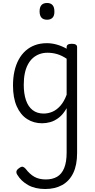

<svg xmlns="http://www.w3.org/2000/svg" viewBox="-20 -808 638 1285"><path d="M283 457Q215 457 168 430.5Q121 404 96 362Q88 350 90 339Q92 328 108 317Q123 306 132 308Q141 310 151 321Q179 358 210.5 375.5Q242 393 287 393Q331 393 362 375Q393 357 409.5 317Q426 277 426 213V-84Q403 -43 374.5 -21Q346 1 317.5 9Q289 17 262 17Q205 17 161 -11.5Q117 -40 92 -96.5Q67 -153 67 -236Q67 -287 76.5 -330.5Q86 -374 105 -409Q124 -444 151.5 -468.5Q179 -493 214.5 -506Q250 -519 294 -519Q327 -519 360.5 -509.5Q394 -500 426 -482V-493Q426 -504 434.5 -509.5Q443 -515 460 -515Q478 -515 487 -509.5Q496 -504 496 -493V216Q496 297 470 350.5Q444 404 396 430.5Q348 457 283 457ZM272 -48Q302 -48 330.5 -60Q359 -72 384 -100Q409 -128 426 -174V-415Q393 -437 362 -446Q331 -455 298 -455Q269 -455 244.5 -446Q220 -437 200.5 -420Q181 -403 167 -377Q153 -351 146 -317Q139 -283 139 -240Q139 -182 153.5 -138.5Q168 -95 198 -71.5Q228 -48 272 -48ZM295 -676Q270 -676 257.5 -690Q245 -704 245 -732Q245 -760 257.5 -774Q270 -788 295 -788Q319 -788 331.5 -774Q344 -760 344 -732Q345 -704 332 -690Q319 -676 295 -676Z"/></svg>

Font: Playwrite US Modern Light
Style: Regular
Weight: 300
Designer: Veronika Burian, José Scaglione
Foundry: TypeTogether
Version: Version 1.003